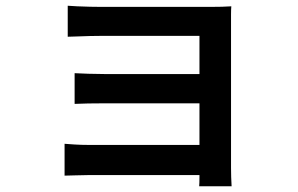

<svg xmlns="http://www.w3.org/2000/svg" viewBox="-20 -580 1040 669"><path d="M216 -560Q228 -559 249.5 -558Q271 -557 294 -556.5Q317 -556 333 -556Q356 -556 393.5 -556Q431 -556 476 -556Q521 -556 566 -556Q611 -556 650 -556Q689 -556 714 -556Q732 -556 753.5 -556.5Q775 -557 786 -558Q785 -548 785 -529.5Q785 -511 785 -495Q785 -485 785 -450.5Q785 -416 785 -366Q785 -316 785 -260.5Q785 -205 785 -151.5Q785 -98 785 -56.5Q785 -15 785 5Q785 17 785.5 37Q786 57 787 69H674Q675 58 675 37Q675 16 675 0Q675 -25 675 -66Q675 -107 675 -156Q675 -205 675 -254Q675 -303 675 -345.5Q675 -388 675 -417.5Q675 -447 675 -455Q666 -455 642 -455Q618 -455 586 -455Q554 -455 518 -455Q482 -455 446.5 -455Q411 -455 381.5 -455Q352 -455 333 -455Q317 -455 293.5 -454.5Q270 -454 248.5 -453Q227 -452 216 -452ZM240 -325Q259 -324 288 -323Q317 -322 344 -322Q356 -322 387 -322Q418 -322 459.5 -322Q501 -322 544.5 -322Q588 -322 627.5 -322Q667 -322 694 -322Q721 -322 728 -322V-220Q721 -220 694 -220Q667 -220 627.5 -220Q588 -220 544.5 -220Q501 -220 459.5 -220Q418 -220 387.5 -220Q357 -220 344 -220Q317 -220 287.5 -219.5Q258 -219 240 -218ZM205 -79Q217 -78 240 -76.5Q263 -75 290 -75Q305 -75 340 -75Q375 -75 420.5 -75Q466 -75 515.5 -75Q565 -75 609.5 -75Q654 -75 686 -75Q718 -75 729 -75V30Q716 30 683 30Q650 30 605 30Q560 30 511.5 30Q463 30 418 30Q373 30 339 30Q305 30 290 30Q268 30 242.5 31Q217 32 205 32Z"/></svg>

Font: Noto Sans JP Thin SemiBold
Style: Regular
Weight: 600
Version: Version 2.004-H2;hotconv 1.0.118;makeotfexe 2.5.65603